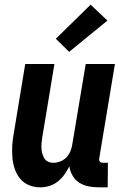

<svg xmlns="http://www.w3.org/2000/svg" viewBox="-20 -794 540 822"><path d="M152 8Q126 8 103.5 -1.5Q81 -11 66 -29.5Q51 -48 43 -71.5Q35 -95 33 -120.5Q31 -146 32.5 -172Q34 -198 39 -223L88 -520H213L161 -206Q159 -195 158 -183Q157 -171 157.5 -159.5Q158 -148 161 -137Q164 -126 169.5 -116.5Q175 -107 185.5 -102Q196 -97 208 -97Q223 -97 238.5 -103Q254 -109 265 -121Q276 -133 282 -148Q288 -163 290 -179L347 -520H472L405 -117Q404 -113 404.5 -109Q405 -105 407.5 -102Q410 -99 414 -98Q418 -97 422 -97H442L441 8H404Q381 8 359.5 4Q338 0 320 -11.5Q302 -23 291 -41.5Q280 -60 277 -82Q268 -64 256 -47Q244 -30 227.5 -17Q211 -4 191.5 2Q172 8 152 8ZM276 -572 219 -628 368 -774 440 -706Z"/></svg>

Font: Iosevka Term Curly Extrabold
Style: Italic
Weight: 800
Italic angle: -9°
Designer: Belleve Invis
Foundry: Belleve Invis
Version: Version 32.3.0